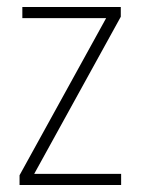

<svg xmlns="http://www.w3.org/2000/svg" viewBox="-20 -530 403 550"><path d="M36 0V-28L284 -478H44V-510H326V-482L78 -32H327V0Z"/></svg>

Font: Saira Thin Condensed
Style: Regular
Weight: 100
Width: 3
Version: Version 1.101